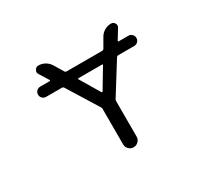

<svg xmlns="http://www.w3.org/2000/svg" viewBox="-144 -983 1288 1190"><g transform="rotate(-30 500.0 -388.0)"><path d="M590.8 -556.6Q591.8 -558.6 590.8 -560.5Q589.8 -562.5 587.9 -562.5H418Q416 -562.5 415 -560.5Q414.1 -558.6 415 -556.6L499 -416Q500 -414.1 502.9 -414.1Q505.9 -414.1 506.8 -416ZM187.5 -562.5Q171.9 -562.5 161.1 -573.2Q150.4 -584 150.4 -599.1Q150.4 -614.3 161.1 -625Q171.9 -635.7 187.5 -635.7H255.9Q257.8 -635.7 258.8 -637.7Q259.8 -639.6 258.8 -641.6L216.8 -709Q211.9 -716.8 211.9 -724.6Q211.9 -732.4 216.8 -739.3Q224.6 -754.9 242.2 -754.9Q267.6 -754.9 289.6 -742.2Q311.5 -729.5 324.2 -708L364.3 -641.6Q368.2 -635.7 375 -635.7H630.9Q638.7 -635.7 642.6 -641.6L681.6 -709Q694.3 -730.5 715.8 -742.7Q737.3 -754.9 761.7 -754.9Q779.3 -754.9 788.1 -739.3Q792 -732.4 792 -725.6Q792 -717.8 787.1 -710L745.1 -641.6Q744.1 -639.6 745.1 -637.7Q746.1 -635.7 748 -635.7H818.4Q833 -635.7 843.8 -625Q854.5 -614.3 854.5 -599.1Q854.5 -584 843.8 -573.2Q833 -562.5 818.4 -562.5H703.1Q695.3 -562.5 691.4 -556.6L553.7 -335.9Q549.8 -330.1 549.8 -322.3V-68.4Q549.8 -48.8 535.6 -34.7Q521.5 -20.5 501.5 -20.5Q481.4 -20.5 467.3 -34.7Q453.1 -48.8 453.1 -68.4V-322.3Q453.1 -330.1 449.2 -335.9L312.5 -556.6Q308.6 -562.5 300.8 -562.5Z"/></g></svg>

Font: Rounded Mgen+ 2m regular
Style: Regular
Weight: 400
Designer: [Source Han Sans]
Ryoko NISHIZUKA  (kana & ideographs); Paul D. Hunt (Latin, Greek & Cyrillic); Wenlong ZHANG  (bopomofo
Version: Version 1.059.20150602